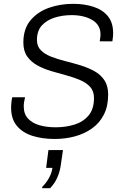

<svg xmlns="http://www.w3.org/2000/svg" viewBox="-20 -716 640 1003"><path d="M265 10Q202 10 150.5 -6Q99 -22 68.5 -58Q38 -94 38 -154Q38 -167 40 -184Q42 -201 44 -208H111Q109 -202 106.5 -187Q104 -172 104 -161Q104 -121 126 -97Q148 -73 185.5 -62Q223 -51 271 -51Q323 -51 368.5 -65Q414 -79 442.5 -112.5Q471 -146 471 -204Q471 -240 451 -262Q431 -284 398 -298Q365 -312 326 -322.5Q287 -333 248 -344.5Q209 -356 176 -374Q143 -392 122.5 -420.5Q102 -449 102 -494Q102 -565 139 -609.5Q176 -654 235 -675Q294 -696 362 -696Q421 -696 468.5 -680.5Q516 -665 543.5 -631.5Q571 -598 571 -543Q571 -536 570.5 -527Q570 -518 567 -500H501Q504 -519 504.5 -525.5Q505 -532 505 -536Q505 -586 462 -611.5Q419 -637 354 -637Q307 -637 265.5 -624Q224 -611 198.5 -583Q173 -555 173 -507Q173 -474 193.5 -453.5Q214 -433 247 -420Q280 -407 320 -397Q360 -387 399.5 -375Q439 -363 472 -345Q505 -327 525 -297.5Q545 -268 545 -222Q545 -161 522.5 -117Q500 -73 460.5 -45Q421 -17 371 -3.5Q321 10 265 10ZM200 267 201 260Q222 239 236 213.5Q250 188 254 161H221L233 68H309L297 150Q293 179 280 210Q267 241 242 267Z"/></svg>

Font: Chivo Mono Medium ExtraLight
Style: Italic
Weight: 250
Italic angle: -8.05°
Monospace: yes
Version: Version 1.008